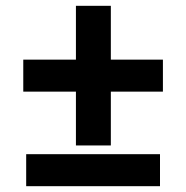

<svg xmlns="http://www.w3.org/2000/svg" viewBox="-20 -650 640 660"><path d="M241 -150H361V-335H540V-445H361V-630H241V-445H60V-335H241ZM70 -10H530V-120H70Z"/></svg>

Font: CommitMonoV143 ExtLt
Style: Regular
Weight: 200
Monospace: yes
Designer: Eigil Nikolajsen
Foundry: Eigil Nikolajsen
Version: Version 1.143